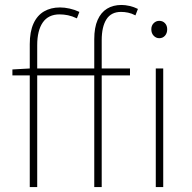

<svg xmlns="http://www.w3.org/2000/svg" viewBox="-20 -754 774 774"><path d="M100 0V-576Q100 -626 115 -659Q130 -692 157.5 -708Q185 -724 222 -724Q240 -724 260.5 -719.5Q281 -715 300 -706L290 -680Q271 -689 254 -692.5Q237 -696 220 -696Q175 -696 152.5 -663.5Q130 -631 130 -572V0ZM360 0V-596Q360 -643 373.5 -673.5Q387 -704 411.5 -719Q436 -734 470 -734Q485 -734 502.5 -730Q520 -726 536 -718L526 -692Q511 -700 496.5 -703Q482 -706 468 -706Q428 -706 409 -676Q390 -646 390 -592V0ZM30 -450V-474L100 -478H504V-450ZM608 0V-478H638V0ZM622 -600Q609 -600 599.5 -610Q590 -620 590 -636Q590 -651 599.5 -660.5Q609 -670 622 -670Q636 -670 645 -660.5Q654 -651 654 -636Q654 -620 645 -610Q636 -600 622 -600Z"/></svg>

Font: Source Sans 3 VF
Style: Regular
Weight: 200
Designer: Paul D. Hunt
Foundry: Adobe
Version: Version 3.046;hotconv 1.0.118;makeotfexe 2.5.65603